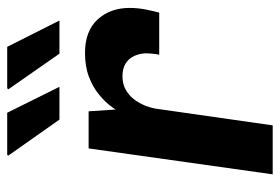

<svg xmlns="http://www.w3.org/2000/svg" viewBox="-142 -635 777 533"><g transform="rotate(-90 246.5 -368.5)"><path d="M29 0 101 -511H204L209 -436Q211 -440 221.5 -453.5Q232 -467 251.5 -483Q271 -499 299.5 -510Q328 -521 366 -521Q427 -521 459 -486Q491 -451 491 -397Q491 -375 486.5 -352Q482 -329 478 -315H361Q363 -324 364 -334Q365 -344 365 -350Q365 -367 358.5 -382.5Q352 -398 338 -407.5Q324 -417 301 -417Q280 -417 264 -408Q248 -399 237 -384.5Q226 -370 219 -352Q212 -334 210 -315L165 0ZM364 -592 265 -734 268 -737H383L456 -592ZM181 -592 81 -734 83 -737H200L272 -592Z"/></g></svg>

Font: Chivo Medium SemiBold
Style: Italic
Weight: 600
Italic angle: -8.05°
Version: Version 2.002